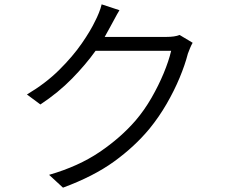

<svg xmlns="http://www.w3.org/2000/svg" viewBox="-20 -823 1040 884"><path d="M530 -776Q519 -758 508 -737Q497 -716 489 -702L462 -653H745Q785 -653 807 -662L867 -626Q861 -616 855 -601.5Q849 -587 845 -576Q832 -525 807 -465Q782 -405 747 -344.5Q712 -284 668 -230Q600 -148 505.5 -79.5Q411 -11 270 41L206 -18Q341 -57 438.5 -123Q536 -189 605 -269Q645 -316 677.5 -372.5Q710 -429 733.5 -485.5Q757 -542 768 -589H420Q375 -526 312 -461.5Q249 -397 166 -342L104 -388Q190 -439 252.5 -501Q315 -563 356.5 -623Q398 -683 419 -728Q426 -741 435 -763Q444 -785 448 -803Z"/></svg>

Font: Source Han Sans SC Normal
Style: Regular
Weight: 350
Designer: Ryoko NISHIZUKA 西塚涼子 (kana, bopomofo & ideographs); Paul D. Hunt (Latin, Greek & Cyrillic); Sandoll Communications 산돌커뮤니
Foundry: Adobe
Version: Version 2.004;hotconv 1.0.118;makeotfexe 2.5.65603